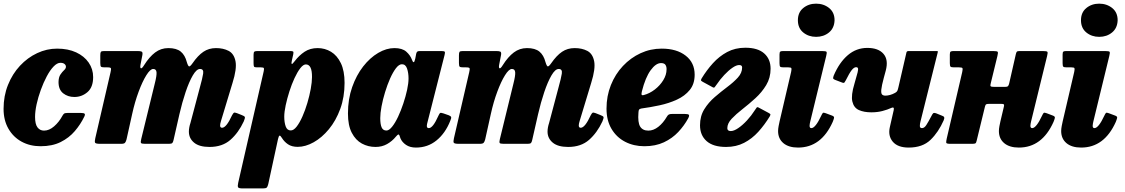

<svg xmlns="http://www.w3.org/2000/svg" viewBox="-24 -806 6302 1076"><path d="M498 -374Q498 -317 466.2 -289.8Q434.5 -262.5 392.5 -262.5Q356.5 -262.5 330.2 -283Q304 -303.5 304 -346.5Q304.5 -373.5 314.8 -388.5Q325 -403.5 335.2 -412.8Q345.5 -422 345.5 -432Q345.5 -441 337.5 -447.5Q329.5 -454 314.5 -454Q296 -454 276 -433Q256 -412 237.8 -377.5Q219.5 -343 204.8 -302.5Q190 -262 181.2 -222Q172.5 -182 172.5 -150.5Q172.5 -110 186.2 -92Q200 -74 222.5 -74Q251.5 -74 279 -97.8Q306.5 -121.5 325.5 -156.5Q330 -165 335 -169Q340 -173 354 -173H429.5Q445 -173 449.8 -169Q454.5 -165 448.5 -152.5Q427.5 -109 395.2 -71.2Q363 -33.5 316 -10Q269 13.5 203.5 13.5Q144 13.5 97.2 -12Q50.5 -37.5 23.2 -84.8Q-4 -132 -4 -196Q-4 -268.5 20.8 -330.2Q45.5 -392 88 -437.5Q130.5 -483 184.2 -508.2Q238 -533.5 296 -533.5Q357.5 -533.5 402.8 -512.5Q448 -491.5 473 -455.2Q498 -419 498 -374Z M560 -520H746.5Q763 -520 769.8 -516.8Q776.5 -513.5 774 -498L763.5 -444Q760 -425.5 765.8 -423.2Q771.5 -421 784 -441.5Q813 -487.5 845.5 -512Q878 -536.5 919.5 -536.5Q965 -536.5 989 -516.8Q1013 -497 1023 -458Q1030 -434.5 1036 -433.8Q1042 -433 1055 -451.5Q1085 -495 1115.8 -515.8Q1146.5 -536.5 1186.5 -536.5Q1227.5 -536.5 1257.5 -520.8Q1287.5 -505 1295.8 -462.8Q1304 -420.5 1279 -341L1214.5 -128Q1209.5 -112 1209.5 -103Q1209.5 -90 1220.5 -90Q1244.5 -90 1276.5 -160Q1283 -172 1287 -174.2Q1291 -176.5 1303.5 -172L1330 -161.5Q1346.5 -155.5 1348.2 -150Q1350 -144.5 1342 -125.5Q1312.5 -62 1267.2 -22.2Q1222 17.5 1150 17.5Q1092.5 17.5 1063.5 -6.8Q1034.5 -31 1034.5 -68.5Q1034.5 -80.5 1037 -93.2Q1039.5 -106 1043 -116L1096 -315.5Q1110.5 -367.5 1114.5 -393.5Q1118.5 -419.5 1097 -419.5Q1077.5 -419.5 1056.5 -383.5Q1035.5 -347.5 1016 -289.5Q996.5 -231.5 981.5 -166L948.5 -21Q946 -9.5 941.8 -4.8Q937.5 0 923.5 0H788Q768.5 0 766 -5.2Q763.5 -10.5 767.5 -27L843 -336Q855 -383 853.2 -401.2Q851.5 -419.5 834.5 -419.5Q818 -419.5 796 -384.2Q774 -349 752.8 -291.8Q731.5 -234.5 717 -168.5L685 -24.5Q681.5 -11.5 676.5 -5.8Q671.5 0 655 0H537.5Q512.5 0 509 -6.2Q505.5 -12.5 510 -31.5L595.5 -401Q599.5 -418 597.8 -423.2Q596 -428.5 578 -428.5H562.5Q547 -428.5 542.5 -432Q538 -435.5 538 -453V-495Q538 -510.5 541.2 -515.2Q544.5 -520 560 -520Z M1420 -520H1602Q1615 -520 1618.5 -517.2Q1622 -514.5 1619.5 -502L1612 -468.5Q1608 -451.5 1610.8 -448Q1613.5 -444.5 1627 -462.5Q1652 -495.5 1683 -516Q1714 -536.5 1756 -536.5Q1797 -536.5 1831.2 -515.8Q1865.5 -495 1886.2 -452Q1907 -409 1907 -341.5Q1907 -261.5 1882.8 -195.5Q1858.5 -129.5 1819.2 -82Q1780 -34.5 1734 -8.8Q1688 17 1644.5 17Q1611 17 1589.8 2.5Q1568.5 -12 1555.5 -33.5Q1547 -47.5 1542.5 -45.8Q1538 -44 1534 -26.5L1479.5 225Q1476 240 1471 245Q1466 250 1449 250H1336.5Q1313 250 1310 243Q1307 236 1311 218L1453.5 -405Q1456.5 -418.5 1455 -423.5Q1453.5 -428.5 1438.5 -428.5H1415.5Q1402 -428.5 1399.5 -433Q1397 -437.5 1397 -452.5V-499Q1397 -513.5 1401.8 -516.8Q1406.5 -520 1420 -520ZM1569 -152Q1569 -120.5 1577 -97.8Q1585 -75 1605.5 -75Q1622 -75 1638.8 -96.8Q1655.5 -118.5 1671 -153.5Q1686.5 -188.5 1698.5 -229Q1710.5 -269.5 1717.5 -308Q1724.5 -346.5 1724.5 -374.5Q1725 -445 1690 -445Q1675.5 -445 1659 -423.8Q1642.5 -402.5 1626.5 -368Q1610.5 -333.5 1597.8 -293.5Q1585 -253.5 1577 -216Q1569 -178.5 1569 -152Z M2499 -128Q2471.5 -59 2422.2 -19Q2373 21 2307 21Q2273.5 21 2251.5 6Q2229.5 -9 2220.5 -30Q2218.5 -36 2217.2 -39.5Q2216 -43 2215 -46.5Q2211 -54 2207 -52Q2203 -50 2194 -39.5Q2173.5 -14.5 2145 1.5Q2116.5 17.5 2080.5 17.5Q2039 17.5 2004 -1.5Q1969 -20.5 1947.5 -61.8Q1926 -103 1926 -170Q1926 -250.5 1949.5 -317.5Q1973 -384.5 2011.2 -433.5Q2049.5 -482.5 2095.5 -509.5Q2141.5 -536.5 2186.5 -536.5Q2230 -536.5 2252.8 -516.5Q2275.5 -496.5 2285 -470.5Q2289 -458.5 2293.8 -457.5Q2298.5 -456.5 2303 -476.5L2308.5 -505Q2310.5 -513 2314.2 -516.5Q2318 -520 2330 -520H2449Q2466 -520 2468.5 -515.8Q2471 -511.5 2467.5 -498L2372 -122Q2370.5 -117.5 2369.2 -110.8Q2368 -104 2368 -100.5Q2368 -88 2379 -88Q2390.5 -88 2403.8 -104.8Q2417 -121.5 2433.5 -158.5Q2439 -171 2443 -173Q2447 -175 2461 -170.5L2491 -160Q2502.5 -155.5 2504.2 -149.8Q2506 -144 2499 -128ZM2265.5 -366Q2265.5 -397.5 2257.2 -421.8Q2249 -446 2228.5 -446Q2212 -446 2195 -423.8Q2178 -401.5 2162.2 -366Q2146.5 -330.5 2134 -289.5Q2121.5 -248.5 2114.2 -210Q2107 -171.5 2107 -144Q2107 -109.5 2114.8 -92Q2122.5 -74.5 2141.5 -74.5Q2156.5 -74.5 2173.5 -95.8Q2190.5 -117 2206.8 -151.5Q2223 -186 2236.2 -225.8Q2249.5 -265.5 2257.5 -302.5Q2265.5 -339.5 2265.5 -366Z M2570 -520H2756.5Q2773 -520 2779.8 -516.8Q2786.5 -513.5 2784 -498L2773.5 -444Q2770 -425.5 2775.8 -423.2Q2781.5 -421 2794 -441.5Q2823 -487.5 2855.5 -512Q2888 -536.5 2929.5 -536.5Q2975 -536.5 2999 -516.8Q3023 -497 3033 -458Q3040 -434.5 3046 -433.8Q3052 -433 3065 -451.5Q3095 -495 3125.8 -515.8Q3156.5 -536.5 3196.5 -536.5Q3237.5 -536.5 3267.5 -520.8Q3297.5 -505 3305.8 -462.8Q3314 -420.5 3289 -341L3224.5 -128Q3219.5 -112 3219.5 -103Q3219.5 -90 3230.5 -90Q3254.5 -90 3286.5 -160Q3293 -172 3297 -174.2Q3301 -176.5 3313.5 -172L3340 -161.5Q3356.5 -155.5 3358.2 -150Q3360 -144.5 3352 -125.5Q3322.5 -62 3277.2 -22.2Q3232 17.5 3160 17.5Q3102.5 17.5 3073.5 -6.8Q3044.5 -31 3044.5 -68.5Q3044.5 -80.5 3047 -93.2Q3049.5 -106 3053 -116L3106 -315.5Q3120.5 -367.5 3124.5 -393.5Q3128.5 -419.5 3107 -419.5Q3087.5 -419.5 3066.5 -383.5Q3045.5 -347.5 3026 -289.5Q3006.5 -231.5 2991.5 -166L2958.5 -21Q2956 -9.5 2951.8 -4.8Q2947.5 0 2933.5 0H2798Q2778.5 0 2776 -5.2Q2773.5 -10.5 2777.5 -27L2853 -336Q2865 -383 2863.2 -401.2Q2861.5 -419.5 2844.5 -419.5Q2828 -419.5 2806 -384.2Q2784 -349 2762.8 -291.8Q2741.5 -234.5 2727 -168.5L2695 -24.5Q2691.5 -11.5 2686.5 -5.8Q2681.5 0 2665 0H2547.5Q2522.5 0 2519 -6.2Q2515.5 -12.5 2520 -31.5L2605.5 -401Q2609.5 -418 2607.8 -423.2Q2606 -428.5 2588 -428.5H2572.5Q2557 -428.5 2552.5 -432Q2548 -435.5 2548 -453V-495Q2548 -510.5 2551.2 -515.2Q2554.5 -520 2570 -520Z M3375 -197.5Q3375 -268 3399.5 -329.2Q3424 -390.5 3467 -436.2Q3510 -482 3565.8 -507.8Q3621.5 -533.5 3684.5 -533.5Q3768 -533.5 3818.5 -494.2Q3869 -455 3869 -387.5Q3869 -335.5 3841.5 -301.8Q3814 -268 3769.2 -247.5Q3724.5 -227 3672.2 -215.8Q3620 -204.5 3570.5 -198Q3560.5 -196 3557.5 -191.8Q3554.5 -187.5 3554 -175Q3549.5 -119.5 3563.5 -96.8Q3577.5 -74 3609.5 -74Q3638 -74 3665.2 -95.2Q3692.5 -116.5 3713.5 -152.5Q3718 -160.5 3723.8 -164Q3729.5 -167.5 3743.5 -167.5H3812.5Q3832.5 -167.5 3836.5 -162.5Q3840.5 -157.5 3832.5 -142.5Q3810.5 -102 3777 -66.2Q3743.5 -30.5 3696.5 -8.5Q3649.5 13.5 3587 13.5Q3527.5 13.5 3479.2 -11.5Q3431 -36.5 3403 -83.8Q3375 -131 3375 -197.5ZM3584.5 -273.5Q3616.5 -282 3645.5 -304.2Q3674.5 -326.5 3693 -356.5Q3711.5 -386.5 3711.5 -417.5Q3712 -432 3705.5 -442.2Q3699 -452.5 3680.5 -452.5Q3651.5 -452.5 3622.2 -412.2Q3593 -372 3573.5 -295Q3570 -281 3571.5 -275.8Q3573 -270.5 3584.5 -273.5Z M4052 -87.5Q4052 -71.5 4071.5 -71.5Q4089 -71.5 4113.2 -88Q4137.5 -104.5 4162.2 -131.2Q4187 -158 4206 -188Q4212.5 -198 4216.2 -202.8Q4220 -207.5 4227 -203.5L4283 -173.5Q4289.5 -170 4292.5 -166.8Q4295.5 -163.5 4290 -154Q4261 -106.5 4225.8 -67.5Q4190.5 -28.5 4146 -5.5Q4101.5 17.5 4045 17.5Q3973 17.5 3936 -15.2Q3899 -48 3899 -104Q3899 -155 3922.8 -193.5Q3946.5 -232 3981.8 -262.2Q4017 -292.5 4052 -318.8Q4087 -345 4111 -371.2Q4135 -397.5 4135 -428Q4135 -441.5 4118.5 -441.5Q4102.5 -441.5 4080.5 -426.2Q4058.5 -411 4035 -386Q4011.5 -361 3992 -332Q3985 -322.5 3981.5 -317.8Q3978 -313 3971 -316.5L3915 -347Q3908.5 -350.5 3905.5 -353.8Q3902.5 -357 3908 -366.5Q3936 -412.5 3971.2 -451.5Q4006.5 -490.5 4051.2 -514.5Q4096 -538.5 4153 -538.5Q4222.5 -538.5 4258.5 -506.8Q4294.5 -475 4294.5 -421Q4294.5 -370 4270 -329.2Q4245.5 -288.5 4209.2 -255.5Q4173 -222.5 4137 -194.5Q4101 -166.5 4076.5 -140.5Q4052 -114.5 4052 -87.5Z M4447.5 -692.5Q4447.5 -736.5 4477.5 -761Q4507.5 -785.5 4549.5 -785.5Q4592 -785.5 4622.5 -761Q4653 -736.5 4653 -692.5Q4651.5 -648.5 4621.8 -624Q4592 -599.5 4549.5 -599.5Q4507.5 -599.5 4477.5 -624Q4447.5 -648.5 4447.5 -692.5ZM4606 -491.5 4517 -126Q4515.5 -121.5 4514.2 -113Q4513 -104.5 4513 -101Q4513 -88 4523 -88Q4534.5 -88 4548.5 -105.8Q4562.5 -123.5 4577.5 -156Q4583.5 -169 4587.2 -172.8Q4591 -176.5 4603.5 -171.5L4639.5 -158Q4652 -153.5 4650 -144.8Q4648 -136 4642.5 -122.5Q4578 21 4448.5 21Q4395.5 21 4366 -4Q4336.5 -29 4336.5 -71.5Q4336.5 -83.5 4339.5 -99.5Q4342.5 -115.5 4345 -126L4409.5 -402.5Q4413 -419 4411 -423.8Q4409 -428.5 4393.5 -428.5H4367Q4352 -428.5 4348.2 -432.5Q4344.5 -436.5 4344.5 -452V-500.5Q4344.5 -514 4349 -517Q4353.5 -520 4366.5 -520H4581.5Q4605 -520 4608 -515.5Q4611 -511 4606 -491.5Z M4648.5 -383Q4680 -456.5 4727.5 -497Q4775 -537.5 4836.5 -537.5Q4898.5 -537.5 4927.2 -504.2Q4956 -471 4940 -410.5L4929 -370Q4917 -325.5 4915 -304.2Q4913 -283 4919.2 -276.5Q4925.5 -270 4938 -270Q4949.5 -270 4963.8 -273.8Q4978 -277.5 4993 -286Q5002 -291 5005 -297.5Q5008 -304 5011 -317.5L5056 -512.5Q5058 -520 5068 -520H5222.5Q5230 -520 5231.2 -518.8Q5232.5 -517.5 5231 -511.5L5134.5 -125Q5131 -112 5131 -100Q5131 -88 5143 -88Q5156 -88 5167.2 -105.2Q5178.5 -122.5 5196.5 -157Q5201.5 -167.5 5205.8 -171.2Q5210 -175 5221 -171.5L5255.5 -157.5Q5265 -154.5 5267.2 -149Q5269.5 -143.5 5264.5 -131.5Q5235.5 -65.5 5190.8 -22.2Q5146 21 5068.5 21Q5007 21 4979.2 -12Q4951.5 -45 4963 -94.5L4984.5 -189Q4988.5 -208.5 4973 -202Q4949 -191 4921 -183.8Q4893 -176.5 4859 -176.5Q4818 -176.5 4789.5 -189.2Q4761 -202 4752.8 -236.8Q4744.5 -271.5 4764.5 -337L4778.5 -387Q4783 -400.5 4784.8 -415Q4786.5 -429.5 4774 -429.5Q4762 -429.5 4749 -413Q4736 -396.5 4716 -356Q4712 -348 4708.5 -343.8Q4705 -339.5 4695 -343.5L4654.5 -359Q4645.5 -363 4645 -367.5Q4644.5 -372 4648.5 -383Z M5844 -491.5 5754.5 -126Q5753 -121.5 5751.8 -113Q5750.5 -104.5 5750.5 -101Q5750.5 -88 5760.5 -88Q5772 -88 5786 -105.8Q5800 -123.5 5815 -156Q5821 -169 5824.8 -172.8Q5828.5 -176.5 5841.5 -171.5L5877 -158Q5889.5 -153.5 5887.5 -144.8Q5885.5 -136 5880 -122.5Q5815.5 21 5686 21Q5633 21 5603.5 -4Q5574 -29 5574 -71.5Q5574 -83.5 5577 -99.5Q5580 -115.5 5582.5 -126L5602 -208.5Q5604.5 -219 5601.2 -221.5Q5598 -224 5584.5 -224H5521.5Q5508.5 -224 5503.5 -221.8Q5498.5 -219.5 5496 -209L5449 -16Q5446.5 -5 5442 -2.5Q5437.5 0 5424 0H5301Q5279.5 0 5278.8 -6.5Q5278 -13 5281.5 -29L5368.5 -402.5Q5372 -419 5369.8 -423.8Q5367.5 -428.5 5350.5 -428.5H5322Q5307 -428.5 5303 -432.5Q5299 -436.5 5299 -452V-500.5Q5299 -514 5303.8 -517Q5308.5 -520 5321 -520H5540.5Q5564 -520 5567.2 -515.5Q5570.5 -511 5565.5 -491.5L5528.5 -340Q5524.5 -326 5528 -322.5Q5531.5 -319 5550.5 -319H5607.5Q5620.5 -319 5624.8 -323.2Q5629 -327.5 5631.5 -338L5668.5 -500.5Q5671 -512.5 5674.5 -516.2Q5678 -520 5690.5 -520H5819.5Q5842.5 -520 5845.8 -515.5Q5849 -511 5844 -491.5Z M6034 -692.5Q6034 -736.5 6064 -761Q6094 -785.5 6136 -785.5Q6178.5 -785.5 6209 -761Q6239.5 -736.5 6239.5 -692.5Q6238 -648.5 6208.2 -624Q6178.5 -599.5 6136 -599.5Q6094 -599.5 6064 -624Q6034 -648.5 6034 -692.5ZM6192.5 -491.5 6103.5 -126Q6102 -121.5 6100.8 -113Q6099.5 -104.5 6099.5 -101Q6099.5 -88 6109.5 -88Q6121 -88 6135 -105.8Q6149 -123.5 6164 -156Q6170 -169 6173.8 -172.8Q6177.5 -176.5 6190 -171.5L6226 -158Q6238.5 -153.5 6236.5 -144.8Q6234.5 -136 6229 -122.5Q6164.5 21 6035 21Q5982 21 5952.5 -4Q5923 -29 5923 -71.5Q5923 -83.5 5926 -99.5Q5929 -115.5 5931.5 -126L5996 -402.5Q5999.5 -419 5997.5 -423.8Q5995.5 -428.5 5980 -428.5H5953.5Q5938.5 -428.5 5934.8 -432.5Q5931 -436.5 5931 -452V-500.5Q5931 -514 5935.5 -517Q5940 -520 5953 -520H6168Q6191.5 -520 6194.5 -515.5Q6197.5 -511 6192.5 -491.5Z"/></svg>

Font: Besley* Narrow Heavy
Style: Italic
Weight: 800
Width: 4
Italic angle: -13°
Designer: Owen Earl
Foundry: indestructible type*
Version: Version 3.000; ttfautohint (v1.8.3)